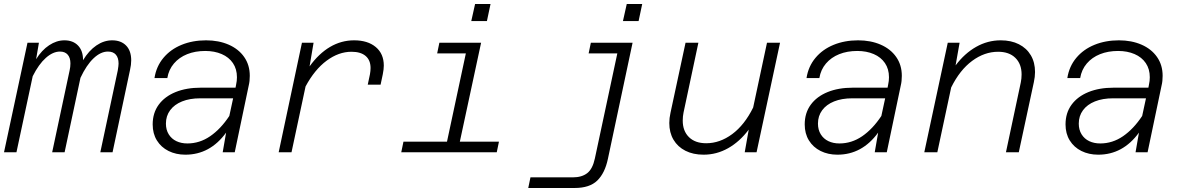

<svg xmlns="http://www.w3.org/2000/svg" viewBox="-24 -759 5894 957"><path d="M567 -442Q567 -471 553.5 -486.5Q540 -502 514 -502Q478 -502 442.5 -468.5Q407 -435 377 -371L298 0H236L323 -408Q327 -425 327 -443Q327 -471 313.5 -486.5Q300 -502 275 -502Q240 -502 204.5 -470.5Q169 -439 139 -379L58 0H-4L113 -546H170L156 -464Q184 -509 221 -533.5Q258 -558 297 -558Q340 -558 365 -532Q390 -506 390 -459Q419 -507 456.5 -532.5Q494 -558 535 -558Q579 -558 604.5 -532Q630 -506 630 -458Q630 -436 624 -410L537 0H476L563 -408Q567 -432 567 -442Z M1103 -98Q1023 12 900 12Q853 12 816 -6.5Q779 -25 758 -59Q737 -93 737 -139Q737 -196 767 -237Q797 -278 851 -300Q905 -322 977 -322H1150L1153 -338Q1157 -355 1157 -374Q1157 -415 1137 -444.5Q1117 -474 1081 -489.5Q1045 -505 999 -505Q949 -505 909 -489Q869 -473 843 -442.5Q817 -412 810 -370H746Q755 -428 790.5 -470.5Q826 -513 881 -535.5Q936 -558 1003 -558Q1066 -558 1115.5 -536.5Q1165 -515 1193 -475Q1221 -435 1221 -381Q1221 -354 1216 -334L1146 0H1086ZM910 -44Q971 -44 1023.5 -80Q1076 -116 1119 -181L1138 -269H974Q922 -269 883.5 -253.5Q845 -238 824 -209.5Q803 -181 803 -143Q803 -112 817 -89.5Q831 -67 855 -55.5Q879 -44 910 -44Z M1823 -420Q1823 -459 1798.5 -480Q1774 -501 1728 -501Q1664 -501 1604 -456.5Q1544 -412 1499 -328L1429 0H1365L1481 -546H1539L1519 -428Q1565 -492 1621 -525Q1677 -558 1741 -558Q1809 -558 1849 -524.5Q1889 -491 1889 -432Q1889 -414 1884 -389L1873 -337H1809L1820 -389Q1823 -406 1823 -420Z M1987 -53H2204L2298 -493H2155L2166 -546H2374L2268 -53H2463L2452 0H1976ZM2344 -739H2421L2403 -654H2325Z M2840 178H2609L2620 125H2831Q2876 125 2903 104Q2930 83 2941 31L3053 -493H2910L2921 -546H3129L3006 33Q2991 104 2953 141Q2915 178 2840 178ZM3100 -739H3177L3159 -654H3081Z M3379 -158Q3379 -106 3410 -75.5Q3441 -45 3496 -45Q3564 -45 3625.5 -90.5Q3687 -136 3730 -223L3799 -546H3864L3747 0H3688L3708 -113Q3663 -53 3605.5 -20.5Q3548 12 3483 12Q3431 12 3392.5 -7.5Q3354 -27 3333 -62.5Q3312 -98 3312 -146Q3312 -170 3318 -197L3393 -546H3457L3383 -198Q3379 -179 3379 -158Z M4353 -98Q4273 12 4150 12Q4103 12 4066 -6.5Q4029 -25 4008 -59Q3987 -93 3987 -139Q3987 -196 4017 -237Q4047 -278 4101 -300Q4155 -322 4227 -322H4400L4403 -338Q4407 -355 4407 -374Q4407 -415 4387 -444.5Q4367 -474 4331 -489.5Q4295 -505 4249 -505Q4199 -505 4159 -489Q4119 -473 4093 -442.5Q4067 -412 4060 -370H3996Q4005 -428 4040.5 -470.5Q4076 -513 4131 -535.5Q4186 -558 4253 -558Q4316 -558 4365.5 -536.5Q4415 -515 4443 -475Q4471 -435 4471 -381Q4471 -354 4466 -334L4396 0H4336ZM4160 -44Q4221 -44 4273.5 -80Q4326 -116 4369 -181L4388 -269H4224Q4172 -269 4133.5 -253.5Q4095 -238 4074 -209.5Q4053 -181 4053 -143Q4053 -112 4067 -89.5Q4081 -67 4105 -55.5Q4129 -44 4160 -44Z M5068 -388Q5068 -440 5037 -470.5Q5006 -501 4951 -501Q4883 -501 4821.5 -455.5Q4760 -410 4717 -323L4648 0H4583L4700 -546H4759L4739 -433Q4784 -493 4841.5 -525.5Q4899 -558 4964 -558Q5016 -558 5054.5 -538.5Q5093 -519 5114 -483.5Q5135 -448 5135 -400Q5135 -376 5129 -349L5054 0H4990L5064 -348Q5068 -367 5068 -388Z M5653 -98Q5573 12 5450 12Q5403 12 5366 -6.5Q5329 -25 5308 -59Q5287 -93 5287 -139Q5287 -196 5317 -237Q5347 -278 5401 -300Q5455 -322 5527 -322H5700L5703 -338Q5707 -355 5707 -374Q5707 -415 5687 -444.5Q5667 -474 5631 -489.5Q5595 -505 5549 -505Q5499 -505 5459 -489Q5419 -473 5393 -442.5Q5367 -412 5360 -370H5296Q5305 -428 5340.5 -470.5Q5376 -513 5431 -535.5Q5486 -558 5553 -558Q5616 -558 5665.5 -536.5Q5715 -515 5743 -475Q5771 -435 5771 -381Q5771 -354 5766 -334L5696 0H5636ZM5460 -44Q5521 -44 5573.5 -80Q5626 -116 5669 -181L5688 -269H5524Q5472 -269 5433.5 -253.5Q5395 -238 5374 -209.5Q5353 -181 5353 -143Q5353 -112 5367 -89.5Q5381 -67 5405 -55.5Q5429 -44 5460 -44Z"/></svg>

Font: Azeret Mono Light
Style: Italic
Weight: 300
Italic angle: -12°
Designer: Martin Vácha
Foundry: Displaay
Version: Version 1.000; Glyphs 3.0.3, build 3074